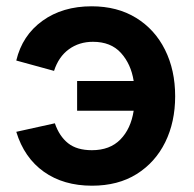

<svg xmlns="http://www.w3.org/2000/svg" viewBox="-20 -575 616 610"><path d="M272.2 15Q181.9 15 119.4 -29.3Q56.9 -73.7 31.7 -156.2L154.3 -183.3Q168.5 -142 196.4 -119.9Q224.2 -97.8 272 -97.8Q329.2 -97.8 362.5 -131.9Q395.8 -165.9 404.7 -223.2H225V-317.7H404.7Q396.3 -371.4 364.3 -406.8Q332.3 -442.2 275.3 -442.2Q231.5 -442.2 198.9 -418.5Q166.2 -394.8 151.7 -349.8L31.7 -382.7Q50.8 -462.7 114.8 -508.8Q178.8 -555 271 -555Q352.7 -555 412.3 -518.3Q472 -481.6 504.2 -417Q536.5 -352.3 536.5 -269.2Q536.5 -187.5 505 -123.3Q473.4 -59.1 414.2 -22Q355.1 15 272.2 15Z"/></svg>

Font: Manrope ExtraLight
Style: Regular
Weight: 200
Designer: Mikhail Sharanda
Foundry: Mikhail Sharanda
Version: Version 4.505